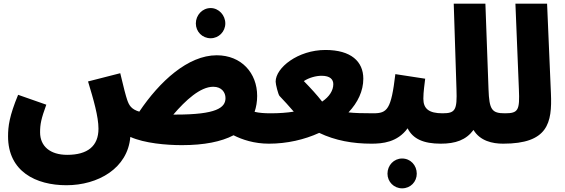

<svg xmlns="http://www.w3.org/2000/svg" viewBox="-20 -780 3085 1049"><path d="M1131 -571C1175 -571 1211 -607 1211 -652C1211 -697 1175 -736 1131 -736C1085 -736 1050 -697 1050 -652C1050 -607 1085 -571 1131 -571ZM343 232C515 232 678 140 692 -32C770 3 890 13 974 13C1096 13 1189 -6 1256 -41C1303 -17 1369 5 1449 5C1510 5 1544 -29 1544 -80C1544 -124 1518 -161 1458 -161C1425 -161 1396 -163 1371 -169C1380 -195 1385 -225 1385 -256C1385 -381 1299 -478 1164 -478C1007 -478 852 -335 741 -170C697 -183 685 -205 675 -234C668 -254 655 -303 637 -380L461 -335C491 -236 518 -143 518 -77C518 18 459 66 347 66C254 66 199 19 199 -57C199 -102 205 -131 233 -208L79 -262C31 -146 24 -90 24 -35C24 157 176 232 343 232ZM1145 -306C1191 -306 1212 -275 1212 -244C1212 -191 1161 -154 942 -154C937 -154 932 -154 927 -154C994 -232 1074 -306 1145 -306Z M1449 5C1548 5 1643 -17 1724 -54C1812 -12 1907 5 2010 5C2069 5 2104 -29 2104 -79C2104 -124 2077 -161 2020 -161C1962 -161 1918 -162 1884 -166C1935 -220 1965 -283 1965 -350C1965 -444 1898 -507 1758 -507C1608 -507 1486 -410 1486 -334C1486 -319 1500 -264 1507 -256C1533 -229 1559 -200 1585 -170C1547 -164 1505 -161 1459 -161ZM1640 -337C1669 -356 1707 -366 1737 -366C1785 -366 1801 -345 1801 -320C1801 -286 1780 -252 1740 -225C1711 -262 1679 -297 1640 -337Z M2009 5C2069 5 2151 -2 2207 -79C2236 -21 2294 5 2388 5C2449 5 2482 -29 2482 -80C2482 -124 2456 -161 2398 -161C2323 -161 2293 -186 2293 -241C2293 -279 2300 -322 2303 -350L2140 -375C2117 -181 2096 -161 2019 -161ZM2177 249C2223 249 2257 213 2257 169C2257 123 2223 86 2177 86C2132 86 2097 123 2097 169C2097 213 2132 249 2177 249Z M2388 5C2469 5 2526 -15 2567 -70C2603 -10 2670 5 2729 5C2789 5 2823 -29 2823 -80C2823 -124 2797 -161 2739 -161C2667 -161 2653 -180 2649 -293L2632 -760H2459L2474 -292C2478 -179 2468 -161 2398 -161Z M2729 5C2974 5 2997 -108 2990 -270L2969 -760H2796L2815 -292C2820 -178 2812 -161 2739 -161Z"/></svg>

Font: Noto Sans Arabic UI SmCn Bk
Style: Regular
Weight: 900
Width: 4
Designer: Monotype Design Team, Nadine Chahine and Nizar Qandah
Foundry: Monotype Imaging Inc.
Version: Version 2.010